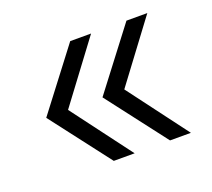

<svg xmlns="http://www.w3.org/2000/svg" viewBox="-76 -549 629 571"><g transform="rotate(-20 238.5 -263.5)"><path d="M50 -263 195 -453H261L119 -263L261 -74H195ZM228 -263 373 -453H439L297 -263L439 -74H373Z"/></g></svg>

Font: APTA Sans Regular
Style: Regular
Weight: 400
Version: Version 7.200